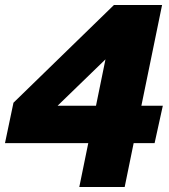

<svg xmlns="http://www.w3.org/2000/svg" viewBox="-22 -750 677 770"><path d="M435 -730H628L545 -326H631L598 -176H514L478 0H296L332 -176H-2L32 -338ZM209 -326H363L401 -512Z"/></svg>

Font: Nacelle Heavy
Style: Italic
Weight: 800
Italic angle: -12°
Designer: Sora Sagano
Foundry: Sora Sagano
Version: Version 1.000;FEAKit 1.0